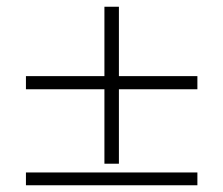

<svg xmlns="http://www.w3.org/2000/svg" viewBox="-20 -651 663 570"><path d="M57 -101V-139H566V-101ZM290 -631H333V-425H566V-386H333V-165H290V-386H57V-425H290Z"/></svg>

Font: Poppins ExtraLight
Style: Regular
Weight: 275
Designer: Ninad Kale (Devanagari), Jonny Pinhorn (Latin)
Foundry: Indian Type Foundry
Version: Version 3.200;PS 1.000;hotconv 16.6.54;makeotf.lib2.5.65590